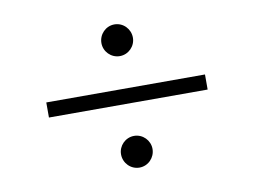

<svg xmlns="http://www.w3.org/2000/svg" viewBox="-72 -808 1145 865"><g transform="rotate(-10 500.0 -375.5)"><path d="M500 -703C460 -703 428 -670 428 -630C428 -591 460 -558 500 -558C540 -558 572 -591 572 -630C572 -670 540 -703 500 -703ZM863 -410H137V-341H863ZM500 -193C460 -193 428 -160 428 -121C428 -81 460 -48 500 -48C540 -48 572 -81 572 -121C572 -160 540 -193 500 -193Z"/></g></svg>

Font: Noto Sans Mono CJK SC
Style: Regular
Weight: 400
Designer: Ryoko NISHIZUKA 西塚涼子 (kana, bopomofo & ideographs); Paul D. Hunt (Latin, Greek & Cyrillic); Sandoll Communications 산돌커뮤니
Foundry: Adobe
Version: Version 2.004;hotconv 1.0.118;makeotfexe 2.5.65603